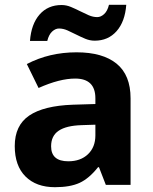

<svg xmlns="http://www.w3.org/2000/svg" viewBox="-20 -777 644 807"><path d="M424.8 0 396 -74.2H392.1Q354.5 -26.9 314.7 -8.5Q274.9 9.8 210.9 9.8Q132.3 9.8 87.2 -35.2Q42 -80.1 42 -163.1Q42 -250 102.8 -291.3Q163.6 -332.5 286.1 -336.9L380.9 -339.8V-363.8Q380.9 -446.8 295.9 -446.8Q230.5 -446.8 142.1 -407.2L92.8 -507.8Q187 -557.1 301.8 -557.1Q411.6 -557.1 470.2 -509.3Q528.8 -461.4 528.8 -363.8V0ZM380.9 -252.9 323.2 -251Q258.3 -249 226.6 -227.5Q194.8 -206.1 194.8 -162.1Q194.8 -99.1 267.1 -99.1Q318.8 -99.1 349.9 -128.9Q380.9 -158.7 380.9 -208ZM228 -657.2Q212.9 -657.2 199 -644.3Q185.1 -631.3 178.7 -605H106Q111.3 -675.8 146.2 -715.8Q181.2 -755.9 238.8 -755.9Q258.8 -755.9 278.1 -747.8Q297.4 -739.7 316.2 -730.2Q335 -720.7 353 -712.9Q371.1 -705.1 388.7 -705.1Q403.8 -705.1 417.7 -717.8Q431.6 -730.5 438 -756.8H510.7Q505.4 -686 470 -646Q434.6 -606 377.9 -606Q357.9 -606 338.6 -614Q319.3 -622.1 300.5 -631.6Q281.7 -641.1 263.7 -649.2Q245.6 -657.2 228 -657.2Z"/></svg>

Font: Zoram GWebM
Style: Bold
Weight: 700
Foundry: Ascender Corporation
Version: Version 1.000